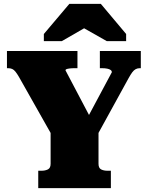

<svg xmlns="http://www.w3.org/2000/svg" viewBox="-20 -974 765 994"><path d="M242 -305 256 -261 78 -576Q68 -593 60 -603Q52 -613 43 -617Q34 -621 21 -621H16V-710H381V-621H368Q351 -621 340 -619.5Q329 -618 324 -616Q319 -614 319 -610L467 -329L405 -312L559 -600Q559 -607 553 -611.5Q547 -616 535.5 -618.5Q524 -621 506 -621H497V-710H709V-621H704Q692 -621 682.5 -616Q673 -611 664.5 -599.5Q656 -588 645 -568L473 -255L490 -305V-126Q490 -104 503.5 -97Q517 -90 537 -90H554V0H178V-90H194Q214 -90 228 -97Q242 -104 242 -126ZM502 -954H339L207 -798V-761H300L463 -855H367L533 -761H633V-798Z"/></svg>

Font: Roboto Serif 20pt Black
Style: Regular
Weight: 900
Version: Version 1.008